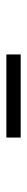

<svg xmlns="http://www.w3.org/2000/svg" viewBox="239 -950 85 603"><g transform="rotate(-90 281.5 -648.5)"><path d="M151 -626V-671H412V-626Z"/></g></svg>

Font: Noto Sans Mono SemiCondensed Light
Style: Regular
Weight: 300
Width: 4
Designer: Monotype Design Team
Foundry: Monotype Imaging Inc.
Version: Version 2.014; ttfautohint (v1.8.4.7-5d5b)